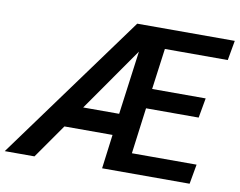

<svg xmlns="http://www.w3.org/2000/svg" viewBox="-136 -815 1148 919"><g transform="rotate(10 437.5 -355.5)"><path d="M856.4 -95.7H542L571.3 -319.3H827.1L844.2 -415.5H584L610.8 -614.7H916.5L933.6 -710.9H459.5L-59.1 0H85.4L201.7 -166H435.5L414.1 0H839.4ZM490.7 -580.6 449.2 -271H274.4Z"/></g></svg>

Font: Roboto Medium
Style: Italic
Weight: 500
Italic angle: -12°
Designer: Google
Version: Version 2.137; 2017